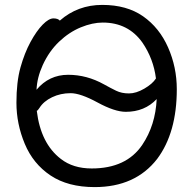

<svg xmlns="http://www.w3.org/2000/svg" viewBox="-20 -739 785 783"><path d="M366 24Q257 24 186 -23.5Q115 -71 81 -152.5Q47 -234 47 -320Q47 -405 63.5 -464Q80 -523 104.5 -568Q129 -613 154 -638.5Q179 -664 198 -664Q216 -664 224 -655Q297 -719 397 -719Q497 -719 563.5 -672.5Q630 -626 665.5 -545.5Q701 -465 701 -375Q701 -198 621 -91Q532 24 366 24ZM354 -52Q495 -52 560 -148Q614 -228 619 -335Q570 -283 493 -283Q448 -283 378 -321Q308 -359 268 -359Q227 -359 192.5 -342.5Q158 -326 141 -299Q134 -288 130 -287Q146 -154 228 -91Q278 -52 354 -52ZM506 -358Q535 -358 568.5 -377.5Q602 -397 616 -419Q606 -499 561 -565Q503 -647 399 -647Q357 -647 309.5 -627.5Q262 -608 221 -569Q180 -530 154 -473Q131 -422 129 -373Q180 -434 258 -434Q334 -434 404 -395Q431 -380 453.5 -369Q476 -358 506 -358Z"/></svg>

Font: LXGW WenKai TC
Style: Bold
Weight: 700
Designer: LXGW / Fontworks Inc.
Foundry: LXGW / Fontworks Inc.
Version: Version 1.330;April 28, 2024